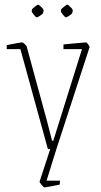

<svg xmlns="http://www.w3.org/2000/svg" viewBox="-20 -633 437 829"><path d="M171 176Q169 176 159.5 165Q150 154 151 151L197 10L190 11Q189 11 187.5 9.5Q186 8 186 8L68 -421H9V-438Q9 -438 23.5 -441Q38 -444 54.5 -447Q71 -450 75 -450Q79 -450 86.5 -443Q94 -436 95 -433L183 -110L205 -25H210L334 -421H254V-441Q254 -441 267.5 -442.5Q281 -444 299.5 -445.5Q318 -447 333.5 -448.5Q349 -450 352 -450Q355 -450 361 -441Q367 -432 367 -430L225 6L181 147H239L238 164Q238 164 223 167Q208 170 192 173Q176 176 171 176ZM244 -592Q245 -595 256.5 -604Q268 -613 270 -613Q274 -613 285 -602Q296 -591 294 -586L292 -577Q291 -573 279.5 -565.5Q268 -558 265 -558Q261 -558 251.5 -570Q242 -582 243 -585ZM118 -592Q119 -595 130.5 -604Q142 -613 144 -613Q148 -613 159 -602Q170 -591 168 -586L166 -577Q165 -573 153.5 -565.5Q142 -558 139 -558Q135 -558 125.5 -570Q116 -582 117 -585Z"/></svg>

Font: Grenze Gotisch Thin
Style: Regular
Weight: 100
Designer: Renata Polastri
Foundry: Omnibus-Type
Version: Version 1.001